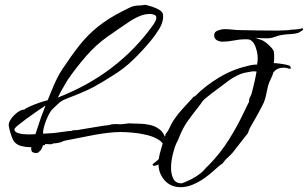

<svg xmlns="http://www.w3.org/2000/svg" viewBox="-20 -562 1278 797"><path d="M128 73Q124 73 118 71Q112 69 111 64Q110 62 110 58Q109 53 110 49H105Q89 49 69.5 44.5Q50 40 38 25Q34 20 28.5 5Q23 -10 19.5 -24.5Q16 -39 16 -42Q16 -55 27 -70Q38 -85 53 -96Q68 -107 81 -107Q87 -113 105.5 -121Q124 -129 144.5 -136Q165 -143 178 -146Q185 -163 191 -178Q202 -206 214.5 -232Q227 -258 239 -275Q276 -331 309.5 -373.5Q343 -416 385.5 -450.5Q428 -485 491 -517Q506 -525 520.5 -531.5Q535 -538 552 -539Q567 -539 582 -542Q593 -540 610.5 -534.5Q628 -529 642 -520.5Q656 -512 657 -500Q659 -471 641 -442Q623 -413 606 -393Q573 -353 534 -315Q495 -277 449 -249Q430 -237 409.5 -224.5Q389 -212 369 -201Q340 -186 309.5 -173.5Q279 -161 248 -149Q234 -143 221 -131Q208 -119 197 -108Q189 -100 179.5 -80.5Q170 -61 164 -40.5Q158 -20 159 -9V-7Q171 -8 183 -8.5Q195 -9 206 -10Q225 -12 243 -15Q261 -18 280 -19V-21L301 -22Q305 -23 324 -26Q343 -29 366.5 -33Q390 -37 409.5 -40Q429 -43 434 -43Q440 -46 449.5 -46.5Q459 -47 466 -47Q469 -47 472.5 -46.5Q476 -46 479 -46Q481 -46 495.5 -47.5Q510 -49 512 -50Q534 -49 558.5 -48.5Q583 -48 606 -42.5Q629 -37 647 -21Q658 -11 666 9Q674 29 678 48.5Q682 68 682 79Q682 89 678 98.5Q674 108 663 111Q660 112 657 112.5Q654 113 651 115Q644 117 636 121.5Q628 126 620 126H615V124H614V118H616Q631 107 646.5 91Q662 75 662 57Q662 34 641.5 20Q621 6 590.5 -1.5Q560 -9 530 -11.5Q500 -14 480 -14Q457 -14 427.5 -10.5Q398 -7 366 -1L254 21Q247 22 241.5 24.5Q236 27 231 29Q225 30 218.5 31.5Q212 33 203 33Q202 33 198 35L192 37L174 36Q171 36 167 36V41L164 40Q161 41 158 42Q156 50 151.5 57.5Q147 65 142 68Q140 72 135.5 72.5Q131 73 128 73ZM220 -157Q348 -207 446.5 -283Q545 -359 616 -459Q629 -478 629 -488Q629 -495 625 -498Q621 -501 616 -502Q608 -504 602 -504Q579 -504 557 -494Q534 -484 513 -469.5Q492 -455 471 -441L428 -411Q379 -377 337 -328.5Q295 -280 262 -232Q259 -227 250 -212Q241 -197 232.5 -181.5Q224 -166 220 -157ZM40 -24Q41 -15 52.5 -10.5Q64 -6 78.5 -5Q93 -4 101 -4Q113 -4 127 -5Q133 -22 139.5 -42.5Q146 -63 151 -77Q155 -87 159.5 -99Q164 -111 169 -124Q154 -114 132 -99Q110 -84 89 -68.5Q68 -53 53.5 -41Q39 -29 40 -24ZM730 215Q688 215 663 186Q638 157 638 120Q638 93 646 66Q654 39 661 14Q662 13 663 10.5Q664 8 665 4Q666 2 667 -0.5Q668 -3 666 -4Q678 -18 685 -34Q692 -50 702 -65Q719 -90 739.5 -112Q760 -134 780 -156L781 -158Q785 -162 789 -162Q831 -205 888 -239.5Q945 -274 1007 -288Q1027 -294 1047 -294Q1049 -303 1049.5 -313Q1050 -323 1049 -333Q1048 -347 1041 -367Q1034 -387 1021 -395Q1016 -398 1010 -398.5Q1004 -399 998 -399Q976 -399 951 -394Q926 -389 903 -389Q892 -389 880.5 -395Q869 -401 869 -416Q869 -430 884.5 -435.5Q900 -441 912 -441Q929 -441 946 -439Q963 -437 979 -437Q1018 -436 1057 -435.5Q1096 -435 1135 -435Q1146 -435 1158 -436Q1170 -437 1181 -437L1182 -438Q1196 -439 1209.5 -440Q1223 -441 1236 -445Q1238 -442 1238 -440Q1238 -437 1229.5 -432Q1221 -427 1219 -426Q1204 -421 1188 -420.5Q1172 -420 1157 -418Q1139 -416 1122.5 -409.5Q1106 -403 1088 -403Q1076 -403 1064 -403.5Q1052 -404 1040 -405Q1048 -402 1056.5 -399Q1065 -396 1066 -396Q1074 -393 1086 -383.5Q1098 -374 1107.5 -363Q1117 -352 1117 -345Q1118 -339 1118 -333.5Q1118 -328 1118 -323Q1118 -319 1118 -313.5Q1118 -308 1116 -302H1117V-300Q1125 -300 1140.5 -298Q1156 -296 1170 -293Q1184 -290 1185 -286L1188 -278H1186V-277H1178Q1173 -280 1166.5 -280.5Q1160 -281 1155 -281Q1131 -281 1115 -262Q1111 -248 1104.5 -235Q1098 -222 1093 -207Q1088 -185 1083.5 -163.5Q1079 -142 1068 -122Q1060 -106 1051 -90Q1042 -74 1033 -58Q1029 -51 1024.5 -43.5Q1020 -36 1016 -28Q1014 -24 1012.5 -19Q1011 -14 1009 -9Q1008 -8 999 3.5Q990 15 979 29Q968 43 958.5 55Q949 67 948 69Q938 81 927 90.5Q916 100 907 112L906 115Q899 119 886.5 129.5Q874 140 869 145Q853 160 830 176.5Q807 193 781 204Q755 215 730 215ZM735 199Q756 191 774 182Q792 173 809 160Q820 152 828.5 142Q837 132 847 123Q894 75 929 19.5Q964 -36 992 -95L1004 -120Q1011 -135 1014 -140Q1013 -150 1018.5 -160Q1024 -170 1026 -179Q1032 -204 1036.5 -222.5Q1041 -241 1045 -265Q1037 -267 1023 -265Q1009 -263 996 -260Q983 -257 977 -254Q951 -243 929 -227Q907 -211 885 -194Q878 -188 869 -182Q860 -176 852 -169Q843 -162 835 -155.5Q827 -149 821 -142Q818 -138 815 -133.5Q812 -129 809 -125Q781 -90 759.5 -60Q738 -30 722 12Q720 18 716.5 24Q713 30 711 35Q705 48 697.5 77.5Q690 107 690 136Q690 161 699.5 180Q709 199 735 199Z"/></svg>

Font: Qwitcher Grypen
Style: Bold
Weight: 700
Designer: Robert E. Leuschke
Foundry: Robert E. Leuschke
Version: Version 1.100; ttfautohint (v1.8.3)